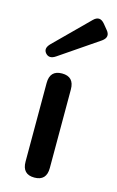

<svg xmlns="http://www.w3.org/2000/svg" viewBox="-118 -808 521 857"><g transform="rotate(15 142.5 -380.0)"><path d="M133 0Q77 0 77 -59V-422Q77 -481 133 -481Q189 -481 189 -422V-59Q189 0 133 0ZM88 -548Q59 -528 41 -549Q24 -569 49 -594L203 -747Q230 -774 255 -744L273 -722Q299 -693 267 -670Z"/></g></svg>

Font: Zen Maru Gothic
Style: Bold
Weight: 700
Designer: Yoshimichi Ohira
Foundry: Positype
Version: Version 1.001